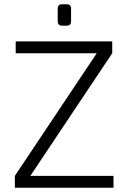

<svg xmlns="http://www.w3.org/2000/svg" viewBox="-20 -885 603 905"><path d="M294 -764H273Q252 -764 252 -785V-844Q252 -865 273 -865H294Q315 -865 315 -844V-785Q315 -764 294 -764ZM515 -56V0H50V-56L436 -634H54V-690H509V-634L123 -56Z"/></svg>

Font: Exo 2.0 Light
Style: Regular
Weight: 300
Designer: Natanael Gama
Version: Version 1.001;PS 001.001;hotconv 1.0.70;makeotf.lib2.5.58329